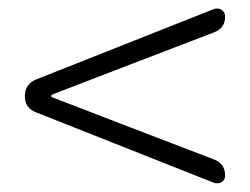

<svg xmlns="http://www.w3.org/2000/svg" viewBox="-20 -588 574 441"><path d="M497.1 -184.6Q497.1 -174.8 489.3 -169.9Q484.4 -167 478.5 -167Q475.6 -167 471.7 -168L62.5 -330.1Q37.1 -339.8 37.1 -367.2Q37.1 -394.5 62.5 -405.3L471.7 -567.4Q475.6 -568.4 478.5 -568.4Q484.4 -568.4 489.3 -565.4Q497.1 -559.6 497.1 -549.8Q497.1 -523.4 471.7 -513.7L245.1 -426.8L100.6 -371.1Q97.7 -370.1 97.7 -367.7Q97.7 -365.2 100.6 -364.3L245.1 -308.6L471.7 -221.7Q497.1 -211.9 497.1 -184.6Z"/></svg>

Font: irohamaru Light
Style: Regular
Weight: 200
Designer: [Source Han Sans]
Ryoko NISHIZUKA  (kana & ideographs); Paul D. Hunt (Latin, Greek & Cyrillic); Wenlong ZHANG  (bopomofo
Version: Version 1.01